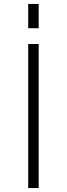

<svg xmlns="http://www.w3.org/2000/svg" viewBox="-20 -953 339 973"><path d="M123 0V-730H176V0ZM123 -810V-933H176V-810Z"/></svg>

Font: M PLUS 1p Light
Style: Regular
Weight: 300
Version: Version 1.061